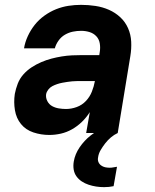

<svg xmlns="http://www.w3.org/2000/svg" viewBox="-20 -548 640 791"><path d="M183 8Q149 8 117.5 -2.5Q86 -13 66.5 -37Q47 -61 41.5 -94Q36 -127 41 -161Q45 -182 53 -203Q61 -224 76 -241Q91 -258 110 -270.5Q129 -283 150 -292Q171 -301 192 -306.5Q213 -312 234.5 -315.5Q256 -319 277 -320Q298 -321 319 -321H389L391 -334Q394 -352 391 -369.5Q388 -387 376.5 -399Q365 -411 348.5 -416Q332 -421 314 -421Q297 -421 280 -417.5Q263 -414 247.5 -405Q232 -396 221 -380.5Q210 -365 206 -349H79Q83 -374 94.5 -399Q106 -424 123 -445.5Q140 -467 163 -483.5Q186 -500 211 -510Q236 -520 262 -524Q288 -528 314 -528Q344 -528 373.5 -523.5Q403 -519 429 -507.5Q455 -496 475.5 -477Q496 -458 507.5 -432Q519 -406 520.5 -376.5Q522 -347 517 -317L465 0H335L350 -86Q336 -64 317.5 -46Q299 -28 277 -15.5Q255 -3 231 2.5Q207 8 183 8ZM252 -99Q274 -99 296 -107Q318 -115 334 -132Q350 -149 358.5 -170.5Q367 -192 371 -214H319Q309 -214 298.5 -214Q288 -214 277.5 -213Q267 -212 257 -210.5Q247 -209 236.5 -207Q226 -205 215.5 -201.5Q205 -198 195.5 -193Q186 -188 179 -179Q172 -170 170 -160Q168 -145 175 -131.5Q182 -118 194.5 -111Q207 -104 222 -101.5Q237 -99 252 -99ZM409 223Q392 223 376 220.5Q360 218 345 213Q330 208 317 199.5Q304 191 295 178.5Q286 166 283.5 150Q281 134 284 117Q289 87 308 59Q327 31 353 10.5Q379 -10 409.5 -22.5Q440 -35 471 -39L465 0Q450 7 437 18Q424 29 413.5 42.5Q403 56 394.5 70.5Q386 85 384 101Q382 111 385.5 119.5Q389 128 396.5 133.5Q404 139 413 141Q422 143 432 143Q440 143 447 141.5Q454 140 462 139L448 219Q439 221 429 222Q419 223 409 223Z"/></svg>

Font: Iosevka SS04 XBd Ex
Style: Italic
Weight: 800
Width: 7
Italic angle: -9°
Monospace: yes
Designer: Belleve Invis
Foundry: Belleve Invis
Version: Version 19.0.0; ttfautohint (v1.8.4)